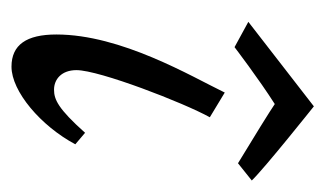

<svg xmlns="http://www.w3.org/2000/svg" viewBox="-136 -431 566 334"><g transform="rotate(90 147.0 -264.0)"><path d="M211 -129C169 -82 153 -75 136 -75C118 -75 102 -88 102 -114C102 -154 159 -301 184 -346L141 -372C113 -314 40 -192 40 -79C40 -27 58 -1 96 -1C139 -1 199 -52 231 -112ZM18 -413 62 -389C62 -389 117 -431 161 -459C171 -452 221 -421 264 -395L294 -419C273 -441 165 -527 165 -527Z"/></g></svg>

Font: Marck Script
Style: Regular
Weight: 400
Designer: Denis Masharov, Marck Fogel
Foundry: Denis Masharov
Version: Version 1.002